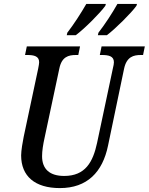

<svg xmlns="http://www.w3.org/2000/svg" viewBox="-20 -951 760 981"><path d="M483 -784 480 -771H526C572 -806 651 -885 677 -921L680 -931H580C553 -883 517 -828 483 -784ZM324 -784 321 -771H367C414 -806 492 -885 518 -921L521 -931H421C394 -884 358 -828 324 -784ZM286 10C425 10 504 -71 532 -207L614 -600C627 -661 662 -670 700 -670H711L720 -714H499L490 -670H500C536 -670 562 -664 562 -633C562 -626 560 -614 557 -603L476 -221C455 -123 416 -52 308 -52C235 -52 195 -86 195 -153C195 -180 200 -212 208 -248L283 -600C295 -661 330 -670 368 -670H380L389 -714H117L108 -670H119C154 -670 180 -664 180 -633C180 -626 178 -616 175 -600L101 -252C96 -228 88 -181 88 -157C88 -51 158 10 286 10Z"/></svg>

Font: Noto Serif Condensed Medium
Style: Italic
Weight: 500
Width: 3
Italic angle: -12°
Designer: Monotype Design Team
Foundry: Monotype Imaging Inc.
Version: Version 2.013